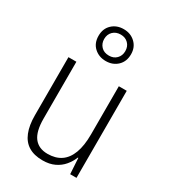

<svg xmlns="http://www.w3.org/2000/svg" viewBox="-197 -905 902 1014"><g transform="rotate(30 254.0 -397.5)"><path d="M429.2 -530.8V0H390.6L384.8 -96.2H381.8Q370.6 -67.9 350.3 -43.7Q330.1 -19.5 299.6 -4.9Q269 9.8 227.1 9.8Q175.3 9.8 141.4 -11Q107.4 -31.7 90.6 -73.5Q73.7 -115.2 73.7 -176.3V-530.8H122.1V-184.1Q122.1 -106 150.1 -69.6Q178.2 -33.2 232.9 -33.2Q281.2 -33.2 314 -55.4Q346.7 -77.6 363.8 -123Q380.9 -168.5 380.9 -237.3V-530.8ZM253.9 -611.3Q211.9 -611.3 183.3 -637.5Q154.8 -663.6 154.8 -708.5Q154.8 -752.4 182.9 -778.8Q210.9 -805.2 253.4 -805.2Q295.9 -805.2 324.2 -778.3Q352.5 -751.5 352.5 -709Q352.5 -664.6 324.5 -637.9Q296.4 -611.3 253.9 -611.3ZM254.4 -644.5Q282.7 -644.5 300.3 -662.6Q317.9 -680.7 317.9 -708Q317.9 -736.8 300 -754.6Q282.2 -772.5 253.9 -772.5Q225.1 -772.5 207 -754.6Q189 -736.8 189 -708.5Q189 -681.6 206.3 -663.1Q223.6 -644.5 254.4 -644.5Z"/></g></svg>

Font: Open Sans SemiCondensed Light
Style: Regular
Weight: 300
Width: 4
Designer: Monotype Design Team
Foundry: Monotype Imaging Inc.
Version: Version 3.000